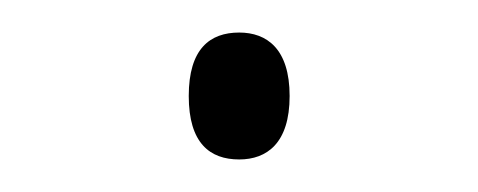

<svg xmlns="http://www.w3.org/2000/svg" viewBox="-20 -664 294 118"><path d="M127 -566C144 -566 158 -576 158 -605C158 -634 144 -644 127 -644C109 -644 96 -634 96 -605C96 -576 109 -566 127 -566Z"/></svg>

Font: Noto Serif Devanagari ExtraCondensed ExtraLight
Style: Regular
Weight: 200
Width: 2
Designer: Universal Thirst, Indian Type Foundry and the Monotype Design Team
Foundry: Monotype Imaging Inc.
Version: Version 2.004